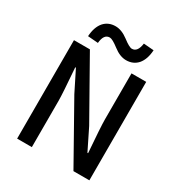

<svg xmlns="http://www.w3.org/2000/svg" viewBox="-215 -1096 1165 1243"><g transform="rotate(30 367.0 -474.5)"><path d="M97 -736H216L460 -304L537 -148H542Q527 -338 527 -393V-736H637V0H518L274 -434L197 -588H192Q207 -398 207 -347V0H97ZM358 -830Q310 -867 290 -867Q246 -867 240 -798L163 -804Q167 -873 200 -912Q233 -949 286 -949Q332 -949 381 -912Q429 -875 449 -875Q491 -875 500 -943L576 -937Q572 -868 539 -829Q506 -792 453 -792Q407 -792 358 -830Z"/></g></svg>

Font: Noto Sans S Chinese Medium
Style: Regular
Weight: 500
Designer: Ryoko NISHIZUKA  (kana & ideographs); Paul D. Hunt (Latin, Greek & Cyrillic); Wenlong ZHANG  (bopomofo); Sandoll Communi
Foundry: Adobe Systems Incorporated
Version: Version 1.000;PS 1;hotconv 1.0.78;makeotf.lib2.5.61930